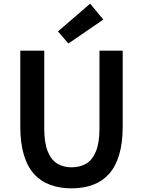

<svg xmlns="http://www.w3.org/2000/svg" viewBox="-20 -1016 780 1050"><path d="M371 14Q307 14 255 -5Q203 -24 166.5 -64Q130 -104 110.5 -169Q91 -234 91 -324V-739H222V-314Q222 -235 241 -188Q260 -141 293.5 -121Q327 -101 371 -101Q417 -101 451 -121Q485 -141 504.5 -188Q524 -235 524 -314V-739H651V-324Q651 -234 631.5 -169Q612 -104 575.5 -64Q539 -24 487.5 -5Q436 14 371 14ZM354 -778 297 -844 473 -996 545 -909Z"/></svg>

Font: Noto Sans TC Thin SemiBold
Style: Regular
Weight: 600
Version: Version 2.004-H2;hotconv 1.0.118;makeotfexe 2.5.65603